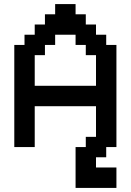

<svg xmlns="http://www.w3.org/2000/svg" viewBox="-20 -720 640 940"><path d="M450 50H500V0H550V-500H500V-550H450V-600H400V-650H350V-700H250V-650H200V-600H150V-550H100V-500H50V0H150V-200H450V-50H400V0H350V200H550V100H450ZM150 -450H200V-500H250V-550H350V-500H400V-450H450V-300H150Z"/></svg>

Font: Matrix Sans Video
Style: Regular
Weight: 400
Designer: Brad Neil
Version: Version 1.100